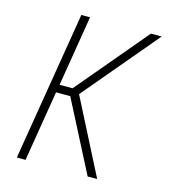

<svg xmlns="http://www.w3.org/2000/svg" viewBox="-109 -825 819 914"><g transform="rotate(15 300.0 -367.5)"><path d="M407 0 228 -348H158L101 0H58L179 -735H222L165 -387H229L522 -735H575L266 -368L454 0Z"/></g></svg>

Font: Iosevka Aile XLt Obl
Style: Regular
Weight: 200
Italic angle: -9°
Designer: Belleve Invis
Foundry: Belleve Invis
Version: Version 31.1.0; ttfautohint (v1.8.4)